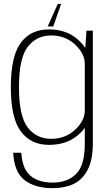

<svg xmlns="http://www.w3.org/2000/svg" viewBox="-20 -752 575 1002"><path d="M253 230Q316.5 230 362.5 208.8Q408.5 187.5 436.5 135.8Q464.5 84 464.5 -4V-592H431.5L422.5 -467V-1.5Q422.5 111 377 156Q331.5 201 254 201Q207 201 171 185.5Q135 170 115 136.5Q95 103 91 45H49Q54 147 109 188.5Q164 230 253 230ZM235.5 4Q324.5 4 382.5 -43.2Q440.5 -90.5 440.5 -139L422.5 -175.5Q422.5 -121.5 371.5 -74.5Q320.5 -27.5 247 -27.5Q171 -27.5 125 -86.2Q79 -145 79 -297Q79 -449 125 -508Q171 -567 247 -567Q320.5 -567 371.5 -519.8Q422.5 -472.5 422.5 -419L439.5 -454.5Q439.5 -500.5 381.8 -549.5Q324 -598.5 235 -598.5Q140.5 -598.5 88.5 -528.5Q36.5 -458.5 36.5 -297Q36.5 -136 88.8 -66Q141 4 235.5 4ZM229 -614H258L299 -731.5H281.5Z"/></svg>

Font: Anybody UltraCondensed Thin ExtraLight
Style: Regular
Weight: 250
Version: Version 1.111